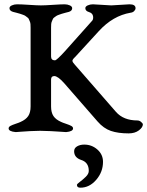

<svg xmlns="http://www.w3.org/2000/svg" viewBox="-20 -611 683 891"><path d="M371 60Q406 60 432 83Q458 106 458 140Q458 187 426.5 223.5Q395 260 353 260Q337 260 337 247Q337 243 350.5 233Q364 223 378 209.5Q392 196 392 182Q392 142 356 131Q324 120 324 91Q324 76 338 68Q352 60 371 60ZM376 -573Q376 -581 387 -586Q398 -591 411 -591Q419 -591 454 -588.5Q489 -586 496 -586Q504 -586 539 -588.5Q574 -591 581 -591Q609 -591 609 -573Q609 -566 602.5 -559.5Q596 -553 586 -552Q504 -538 439 -467L330 -348Q328 -346 324.5 -342.5Q321 -339 320 -337.5Q319 -336 317.5 -333.5Q316 -331 316 -329.5Q316 -328 317 -325Q318 -322 321 -318.5Q324 -315 328 -310L518 -92Q553 -52 618 -52Q627 -52 635 -45Q643 -38 643 -34Q643 -20 624.5 -6Q606 8 577 8Q528 8 494.5 -3.5Q461 -15 433 -47L277 -226Q248 -258 232 -258Q217 -258 217 -242V-117Q217 -89 228 -72.5Q239 -56 264 -45Q270 -42 286.5 -36.5Q303 -31 311 -26.5Q319 -22 319 -15Q319 -1 287 2Q285 2 264.5 0.5Q244 -1 215.5 -2.5Q187 -4 166 -4Q145 -4 118.5 -2.5Q92 -1 73.5 0.5Q55 2 53 2Q20 -1 20 -15Q20 -22 28 -26.5Q36 -31 52.5 -36.5Q69 -42 75 -45Q100 -56 111 -72.5Q122 -89 122 -117V-482Q122 -491 121.5 -498.5Q121 -506 118 -512.5Q115 -519 113.5 -523Q112 -527 106 -531Q100 -535 98 -537Q96 -539 86.5 -542.5Q77 -546 73.5 -547Q70 -548 57.5 -551.5Q45 -555 40 -556Q24 -561 24 -573Q24 -581 35 -586Q46 -591 59 -591Q79 -591 115.5 -588.5Q152 -586 170 -586Q188 -586 225.5 -588.5Q263 -591 280 -591Q293 -591 304 -586Q315 -581 315 -573Q315 -561 300 -556Q295 -555 282.5 -551.5Q270 -548 266.5 -547Q263 -546 253.5 -542.5Q244 -539 241.5 -537Q239 -535 233 -531Q227 -527 225.5 -523Q224 -519 221 -512.5Q218 -506 217.5 -498.5Q217 -491 217 -482V-349Q217 -331 235 -331Q243 -331 282 -374L406 -513Q414 -520 412 -535Q410 -550 393 -555Q376 -560 376 -573Z"/></svg>

Font: EB Garamond 08
Style: Regular
Weight: 400
Version: Version 0.016 ; ttfautohint (v1.5)